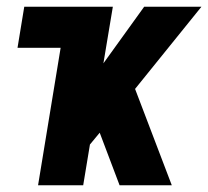

<svg xmlns="http://www.w3.org/2000/svg" viewBox="-20 -550 618 570"><path d="M93 0H227L247 -121L276 -156L335 0H490L381 -286L578 -530H408L287 -362L315 -530H52L32 -408H160Z"/></svg>

Font: Iosevka Sparkle Heavy
Style: Italic
Weight: 900
Italic angle: -9°
Designer: Belleve Invis
Foundry: Belleve Invis
Version: Version 4.5.0; ttfautohint (v1.8.3)